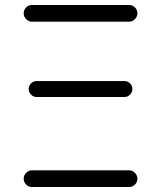

<svg xmlns="http://www.w3.org/2000/svg" viewBox="-20 -750 646 770"><path d="M108 0Q94 0 84.5 -10Q75 -20 75 -33Q75 -47 85 -57Q95 -67 108 -67H498Q511 -67 521 -57Q531 -47 531 -33Q531 -20 521.5 -10Q512 0 498 0ZM127 -425H479Q492 -425 501.5 -415.5Q511 -406 511 -393Q511 -380 501.5 -370.5Q492 -361 479 -361H127Q114 -361 104.5 -370.5Q95 -380 95 -393Q95 -406 104.5 -415.5Q114 -425 127 -425ZM108 -663Q95 -663 85 -673Q75 -683 75 -697Q75 -710 84.5 -720Q94 -730 108 -730H498Q512 -730 521.5 -720Q531 -710 531 -697Q531 -683 521 -673Q511 -663 498 -663Z"/></svg>

Font: Rounded Mplus 1c
Style: Regular
Weight: 400
Version: Version 1.059.20150529